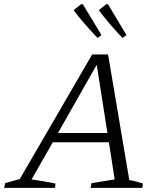

<svg xmlns="http://www.w3.org/2000/svg" viewBox="-53 -911 774 931"><path d="M574 -38Q591 -35 608 -30.5Q625 -26 640 -21L637 0H386L391 -23L503 -41L475 -221H203L100 -41Q129 -37 158 -32Q187 -27 216 -21L214 0H-33L-28 -23L43 -43L394 -647H471ZM228 -266H468L416 -597ZM420 -727Q381 -768 353.5 -800Q326 -832 304 -862L341 -891L349 -890L439 -741ZM541 -727Q502 -768 475 -800Q448 -832 426 -862L463 -891L471 -890L560 -741Z"/></svg>

Font: Piazzolla SC Light
Style: Italic
Weight: 300
Italic angle: -11.3°
Designer: Juan Pablo del Peral
Foundry: Huerta Tipografica
Version: Version 1.330